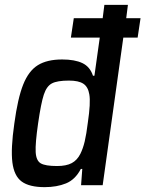

<svg xmlns="http://www.w3.org/2000/svg" viewBox="-20 -763 599 791"><path d="M547 -608H488L403 0H314L319 -67H313Q290 -23 252 -7.5Q214 8 164 8Q101 8 69.5 -15Q38 -38 31 -94Q24 -150 39 -254Q53 -358 75.5 -414.5Q98 -471 136 -494.5Q174 -518 236 -518Q288 -518 319.5 -503Q351 -488 363 -451H369L391 -608H272L284 -688H403L410 -743H507L500 -688H559ZM342 -259Q354 -340 348 -374Q343 -405 323.5 -418Q304 -431 264 -431Q216 -431 194 -419.5Q172 -408 160.5 -373Q149 -338 137 -255Q125 -172 127 -136.5Q129 -101 148 -90Q167 -79 215 -79Q253 -79 275.5 -91Q298 -103 311 -129Q322 -151 329 -180.5Q336 -210 342 -259Z"/></svg>

Font: Assailand Medium
Style: Italic
Weight: 500
Italic angle: -8°
Designer: Hector Gatti with collaboration of the Omnibus-Type team
Foundry: Omnibus-Type
Version: Version 0.072;October 19, 2019;FontCreator 12.0.0.2547 64-bi